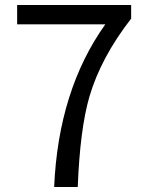

<svg xmlns="http://www.w3.org/2000/svg" viewBox="-20 -753 595 773"><path d="M198 0Q215 -390 404 -655H49V-733H508V-678Q386 -521 340 -364Q302 -233 293 0Z"/></svg>

Font: `nÑOSR
Style: Regular
Weight: 400
Designer: Ryoko NISHIZUKA ¬âXZm¬º[P (kana & ideographs); Paul D. Hunt (Latin, Greek & Cyrillic); Wenlong ZHANG _ e¬á¬ü¬ô (bopomof
Foundry: Adobe Systems Incorporated
Version: Version 1.00 June 24, 2014, initial release